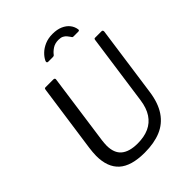

<svg xmlns="http://www.w3.org/2000/svg" viewBox="-265 -1092 1240 1240"><g transform="rotate(-45 354.5 -472.0)"><path d="M618.9 -245Q606.5 -155.3 568.3 -98.7Q530.1 -42 467.7 -16Q405.3 10 319.2 10Q196.6 10 139.3 -41.9Q82 -93.8 82 -197Q82 -212.7 83.6 -230.2Q85.2 -247.7 87.5 -266.1L153.2 -730.1Q154.5 -737.4 156.5 -739.7Q158.6 -742 163.7 -742H236.3Q243.1 -742 246.4 -737.8Q249.7 -733.7 247.7 -726.6L179.8 -241Q178.8 -229 177.6 -218.5Q176.5 -208 176.5 -197.2Q176.5 -128.8 214.8 -96.5Q253.2 -64.2 328.7 -64.2Q388.6 -64.2 432.3 -84Q476.1 -103.8 503.2 -144.8Q530.2 -185.7 539 -248.7L606.9 -731.5Q608.2 -738.2 610.1 -740.1Q612 -742 617.4 -742H676.1Q682.2 -742 684.8 -737.8Q687.4 -733.7 686.8 -727.3L618.9 -245ZM292.8 -846.3Q285.7 -846.3 283.6 -851Q281.6 -855.7 284.4 -862.8Q295.2 -886 316.4 -906.5Q337.5 -927.1 368.8 -940.6Q400 -954 439.8 -954Q480.8 -954 510.4 -941.1Q540 -928.1 557 -906.5Q574 -885 578.1 -857.5Q578.6 -853.3 576.9 -849.8Q575.1 -846.3 567.9 -846.3H522.3Q516.9 -846.3 514.2 -850.1Q511.6 -853.8 508 -859.4Q502.9 -867.1 495.1 -876.5Q487.3 -886 474.2 -892.9Q461.2 -899.8 439.7 -899.8Q407.4 -899.8 385 -884.9Q362.6 -870.1 349.9 -852.8Q346.4 -848.4 343 -847.4Q339.6 -846.3 335.8 -846.3Z"/></g></svg>

Font: Libre Franklin Thin
Style: Italic
Weight: 100
Italic angle: -8°
Designer: Pablo Impallari, Rodrigo Fuenzalida, Nhung Nguyen
Foundry: Impallari Type
Version: Version 3.000